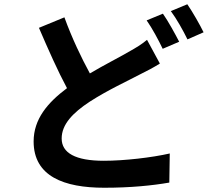

<svg xmlns="http://www.w3.org/2000/svg" viewBox="-20 -826 996 897"><path d="M666.9 -639.9C642 -619 615.8 -603 579.9 -583.1C535.9 -557.2 468.8 -523.8 399.9 -483C360.8 -555 316.8 -646 280.9 -745L161.9 -696C204.9 -595.9 250 -494 293 -414.1C203.1 -346.9 137.1 -270.2 137.1 -165.1C137.1 -2.1 279.1 51.1 467 51.1C590.9 51.1 691.1 40.8 771 27L773.1 -109C688.9 -89.8 560.7 -74.9 464.8 -74.9C332.7 -74.9 268.1 -111.2 268.1 -179C268.1 -245 320.3 -299 399.1 -350.9C486.2 -407 575.3 -447.1 633.2 -478C668.3 -495 697.8 -511 726.9 -529.1ZM665.1 -730.8C691.1 -693.9 720.9 -638.1 740.1 -598L817.1 -631C799 -666.2 765.3 -728 741.1 -762.1ZM778.1 -774.1C805 -738.3 835.9 -682.9 855.8 -642L931.1 -675.1C915.1 -708.1 880 -770.2 855.1 -806.1Z"/></svg>

Font: Karasuma Gothic
Style: Bold
Weight: 700
Designer: Rasmus Andersson / Ryoko Nishizuka
Foundry: Genbu
Version: Version 1.00